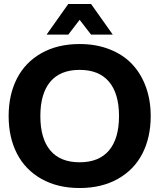

<svg xmlns="http://www.w3.org/2000/svg" viewBox="-20 -946 810 976"><path d="M384.8 -722.2Q468.8 -722.2 537.1 -695.3Q605.5 -668.5 651.1 -620.4Q696.8 -572.3 721.4 -504.6Q746.1 -437 746.1 -356Q746.1 -247.6 703.9 -165.3Q661.6 -83 579.1 -36.6Q496.6 9.8 384.8 9.8Q272.9 9.8 190.7 -36.6Q108.4 -83 66.2 -165.3Q23.9 -247.6 23.9 -356Q23.9 -464.4 66.2 -546.9Q108.4 -629.4 190.7 -675.8Q272.9 -722.2 384.8 -722.2ZM235.6 -181.4Q286.1 -121.1 384.8 -121.1Q483.4 -121.1 534.2 -181.4Q585 -241.7 585 -356Q585 -470.2 534.2 -530.5Q483.4 -590.8 384.8 -590.8Q286.1 -590.8 235.6 -530.5Q185.1 -470.2 185.1 -356Q185.1 -241.7 235.6 -181.4ZM553.2 -770H442.9L384.8 -845.2L327.1 -770H216.8L327.1 -925.8H442.9Z"/></svg>

Font: Creato Display ExtraBold
Style: Regular
Weight: 800
Version: Version 1.000